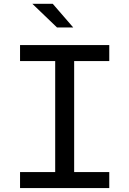

<svg xmlns="http://www.w3.org/2000/svg" viewBox="-20 -960 660 980"><path d="M261.7 0V-730H358.5V0ZM537.7 -730V-648.2H82.3V-730ZM82.3 -81.8H537.7V0H82.3ZM271 -819.8 145.2 -940.5H249.3L353.8 -819.8Z"/></svg>

Font: Monaspace Neon Var ExtraLight
Style: Regular
Weight: 200
Designer: Riley Cran and the Lettermatic Team
Version: Version 1.200 (Monaspace Neon Var)